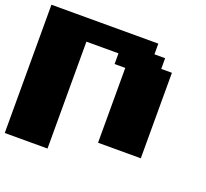

<svg xmlns="http://www.w3.org/2000/svg" viewBox="-128 -778 1130 1055"><g transform="rotate(20 437.5 -250.0)"><path d="M0 125H250V-500H437.5V-437.5H500V0H750V-500H687.5V-562.5H625V-625H0Z"/></g></svg>

Font: Faithful 32x
Style: Bold
Weight: 400
Foundry: Faithful Resource Pack
Version: Version 1.0; January 27, 2023